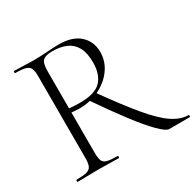

<svg xmlns="http://www.w3.org/2000/svg" viewBox="-139 -783 957 938"><g transform="rotate(-30 339.5 -314.0)"><path d="M560 0Q543 0 504 -39Q465 -78 410 -150.5Q355 -223 287 -322L335 -337Q421 -216 481 -144.5Q541 -73 587 -42.5Q633 -12 676 -12Q679 -12 679 -6Q679 0 676 0Q631 0 602.5 0Q574 0 560 0ZM299 -628Q376 -628 416.5 -591Q457 -554 457 -495Q457 -442 426 -399Q395 -356 343.5 -331Q292 -306 230 -306Q221 -306 209 -307Q197 -308 187 -309V-81Q187 -52 193 -37Q199 -22 218.5 -17Q238 -12 276 -12Q279 -12 279 -6Q279 0 276 0Q252 0 223.5 -1Q195 -2 160 -2Q128 -2 98 -1Q68 0 44 0Q42 0 42 -6Q42 -12 44 -12Q82 -12 101.5 -17Q121 -22 128 -37Q135 -52 135 -81V-544Q135 -573 128.5 -587.5Q122 -602 103 -607.5Q84 -613 46 -613Q43 -613 43 -619Q43 -625 46 -625Q69 -625 98.5 -623.5Q128 -622 160 -622Q191 -622 232 -625Q273 -628 299 -628ZM401 -468Q401 -522 383.5 -554Q366 -586 333.5 -600.5Q301 -615 255 -615Q219 -615 203 -602Q187 -589 187 -542V-332Q201 -331 217.5 -330Q234 -329 247 -329Q333 -329 367 -365Q401 -401 401 -468Z"/></g></svg>

Font: Cormorant Garamond Light
Style: Regular
Weight: 300
Designer: Christian Thalmann (Catharsis Fonts)
Foundry: Catharsis Fonts
Version: Version 4.001